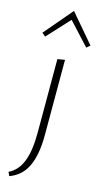

<svg xmlns="http://www.w3.org/2000/svg" viewBox="-159 -733 569 1065"><g transform="rotate(15 125.0 -200.0)"><path d="M105 -407 147 -414V17Q147 132 115 198.5Q83 265 15 289L5 267Q56 243 80.5 182Q105 121 105 17ZM-13 -527 125 -689 263 -527 243 -510 125 -638 7 -510Z"/></g></svg>

Font: Ysabeau Light
Style: Regular
Weight: 300
Designer: Christian Thalmann (Catharsis Fonts)
Version: Version 0.003